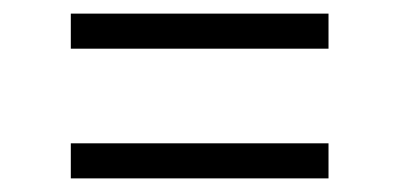

<svg xmlns="http://www.w3.org/2000/svg" viewBox="-20 -521 586 282"><path d="M84 -449.5V-501H462.5V-449.5ZM84 -259V-310.5H462.5V-259Z"/></svg>

Font: Encode Sans Semi Expanded Light
Style: Regular
Weight: 300
Width: 6
Designer: Multiple Designers
Foundry: Impallari Type
Version: Version 2.000